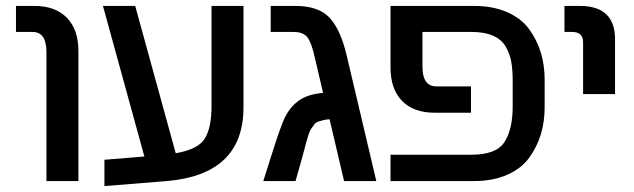

<svg xmlns="http://www.w3.org/2000/svg" viewBox="-20 -612 2142 649"><path d="M245 -440V0H137V-436Q137 -504 90 -504H34V-592H96Q167 -592 206 -552Q245 -512 245 -440Z M803 -249Q803 -22 544 0L333 17V-72L468 -83L328 -592H437L574 -94Q650 -107 672.5 -144Q695 -181 695 -253V-592H803Z M1151 -428 1252 0H1143L1094 -209Q1081 -208 1071.5 -205.5Q1062 -203 1054.5 -200.5Q1047 -198 1041 -189.5Q1035 -181 1031 -175.5Q1027 -170 1022.5 -155.5Q1018 -141 1015.5 -132.5Q1013 -124 1007.5 -102Q1002 -80 998 -67L979 0H870L895 -79Q930 -191 945 -219Q979 -284 1049 -295Q1060 -297 1072 -298L1044 -418Q1033 -468 1019 -486Q1005 -504 972 -504H895V-592H978Q1057 -592 1094 -552Q1131 -512 1151 -428Z M1821 -249Q1821 -200 1808 -157.5Q1795 -115 1768.5 -78.5Q1742 -42 1694 -21Q1646 0 1582 0H1300V-89H1574Q1657 -89 1685 -131.5Q1713 -174 1713 -253V-339Q1713 -377 1708 -404Q1703 -431 1689 -455Q1675 -479 1646 -491.5Q1617 -504 1574 -504H1408V-387Q1408 -320 1455 -320H1572V-231H1449Q1378 -231 1339 -271Q1300 -311 1300 -384V-592H1582Q1646 -592 1694 -571Q1742 -550 1768.5 -513.5Q1795 -477 1808 -434.5Q1821 -392 1821 -343Z M2059 -479V-294H1951V-469Q1951 -504 1914 -504H1888V-592H1940Q2059 -592 2059 -479Z"/></svg>

Font: LT Superior Semi-bold
Style: Regular
Weight: 600
Designer: Daniel Lyons
Foundry: LyonsType
Version: Version 1.0